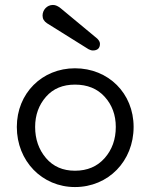

<svg xmlns="http://www.w3.org/2000/svg" viewBox="-20 -740 608 776"><path d="M226 -706C215 -715 205 -720 194 -720C170 -720 152 -700 152 -677C152 -664 158 -654 170 -646L338 -541C344 -538 350 -536 355 -536C374 -536 384 -545 384 -563C384 -570 380 -577 373 -584ZM283 16C418 16 520 -89 520 -227C520 -363 418 -464 283 -464C150 -464 48 -363 48 -227C48 -89 150 16 283 16ZM283 -50C234 -50 195 -67 166 -101C137 -135 122 -177 122 -227C122 -275 137 -316 166 -349C195 -382 234 -398 283 -398C333 -398 373 -382 403 -349C433 -316 448 -275 448 -227C448 -177 433 -135 403 -101C373 -67 333 -50 283 -50Z"/></svg>

Font: Dongle Light
Style: Regular
Weight: 300
Designer: Yanghee Ryu
Foundry: Yanghee Ryu
Version: Version 2.000